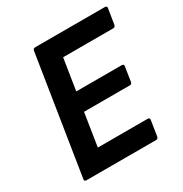

<svg xmlns="http://www.w3.org/2000/svg" viewBox="-155 -774 852 893"><g transform="rotate(-30 271.0 -327.5)"><path d="M54.5 0Q42.4 0 44.4 -11.7L144.1 -643.3Q146.1 -655 157.1 -655H530.7Q536.3 -655 539.5 -652.2Q542.7 -649.3 541.4 -643.3L528.3 -561.4Q527.3 -556.8 524.6 -553.3Q521.9 -549.7 516.6 -549.7H246.4L219.9 -381.6H463.7Q476.4 -381.6 474.1 -369.9L462.3 -293.1Q460.3 -281.4 450.6 -281.4H203.8L176.2 -105.3H443.4Q455.8 -105.3 453.8 -93.9L441 -11.7Q438.7 0 429.3 0Z"/></g></svg>

Font: Sofia Sans Hairline
Style: Italic
Weight: 1
Italic angle: -9°
Designer: Botio Nikoltchev, Ani Petrova
Foundry: lettersoup
Version: Version 4.102